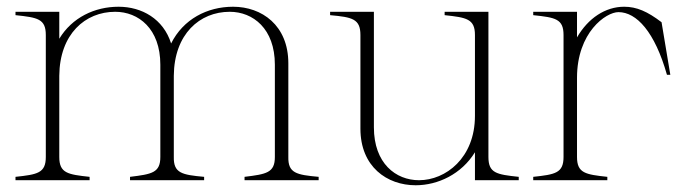

<svg xmlns="http://www.w3.org/2000/svg" viewBox="-20 -535 2051 570"><path d="M26 -10V0H246V-10C181 -17 156 -21 156 -69V-310C157 -434 233 -500 322 -500C391 -500 456 -450 456 -343V-69C456 -22 431 -18 366 -10V0H586V-10C520 -16 495 -21 496 -69V-310C497 -434 573 -500 662 -500C731 -500 796 -450 796 -343V-69C796 -22 771 -18 706 -10V0H926V-10C860 -16 835 -21 836 -69V-347C836 -460 757 -515 672 -515C595 -515 524 -478 488 -406C465 -479 401 -515 332 -515C261 -515 194 -483 156 -420V-500H26V-490C92 -483 116 -479 116 -431V-69C116 -21 91 -17 26 -10Z M1214 15C1280 15 1350 -18 1390 -83V0H1520V-10C1454 -17 1430 -21 1430 -69V-500H1300V-490C1365 -483 1390 -479 1390 -431V-191C1390 -66 1303 0 1224 0C1155 0 1090 -50 1090 -157V-500H960V-490C1026 -484 1050 -479 1050 -431V-153C1050 -40 1129 15 1214 15Z M1693 -69V-304C1693 -439 1779 -499 1816 -499C1870 -499 1924 -440 1960 -313H1970L1944 -469C1902 -501 1870 -515 1833 -515C1777 -515 1726 -481 1693 -424V-500H1563V-490C1629 -483 1653 -479 1653 -431V-69C1653 -21 1628 -17 1563 -10V0H1783V-10C1718 -17 1693 -21 1693 -69Z"/></svg>

Font: Sprat Condensed Thin
Style: Regular
Weight: 100
Width: 3
Designer: Ethan Nakache
Foundry: Collletttivo
Version: Version 2.000;Glyphs 3.2 (3217)